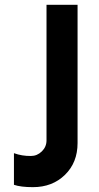

<svg xmlns="http://www.w3.org/2000/svg" viewBox="-20 -770 411 800"><path d="M117.2 9.8Q66.4 9.8 38.1 0V-131.8Q71.3 -119.6 108.9 -120.1Q134.8 -120.1 154.3 -139.2Q173.8 -158.2 173.8 -185.1V-750H303.2V-173.8Q303.2 -92.8 250.7 -41.5Q198.2 9.8 117.2 9.8Z"/></svg>

Font: Oakes Grotesk
Style: SemiBold
Weight: 600
Designer: Samuel Oakes
Foundry: Samuel Oakes
Version: Version 1.0 | wf-rip DC20170320